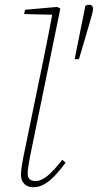

<svg xmlns="http://www.w3.org/2000/svg" viewBox="-20 -774 410 805"><path d="M353 -754Q362 -754 366 -749.5Q370 -745 370 -737Q370 -729 365.5 -712.5Q361 -696 353 -668.5Q345 -641 333 -600L311 -526H293L338 -750Q342 -752 345.5 -753Q349 -754 353 -754ZM119 11Q96 11 82 -3Q68 -17 68 -41Q68 -57 71 -75.5Q74 -94 78 -116L161 -519Q172 -571 181.5 -621Q191 -671 201 -723L209 -712L81 -715L85 -733L220 -745L233 -738L106 -118Q103 -100 99.5 -80.5Q96 -61 96 -47Q96 -30 104.5 -22.5Q113 -15 129 -15Q153 -15 179.5 -37Q206 -59 241 -104L255 -92Q233 -62 211 -38.5Q189 -15 166.5 -2Q144 11 119 11Z"/></svg>

Font: Source Serif 4 ExtraLight
Style: Italic
Weight: 250
Italic angle: -12°
Designer: Frank Grießhammer
Foundry: Adobe Systems Incorporated
Version: Version 4.004;hotconv 1.0.116;makeotfexe 2.5.65601